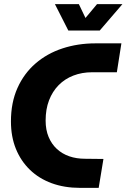

<svg xmlns="http://www.w3.org/2000/svg" viewBox="-20 -910 613 930"><path d="M368 0Q292 0 230.5 -22.5Q169 -45 125 -87.5Q81 -130 57 -189Q33 -248 33 -322Q33 -413 64.5 -483.5Q96 -554 152 -602.5Q208 -651 282.5 -675.5Q357 -700 442 -700H568L546 -560H426Q377 -560 335.5 -544Q294 -528 264 -497.5Q234 -467 217.5 -424Q201 -381 201 -326Q201 -281 215.5 -246.5Q230 -212 255.5 -188.5Q281 -165 315.5 -153Q350 -141 392 -141L481 -140L458 0ZM311 -762 246 -890H362L394 -823L450 -890H573L463 -762Z"/></svg>

Font: MuseoModerno Thin
Style: Bold Italic
Weight: 700
Italic angle: -9°
Version: Version 1.003